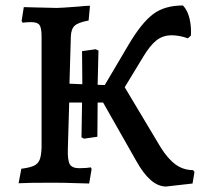

<svg xmlns="http://www.w3.org/2000/svg" viewBox="-20 -668 740 702"><path d="M691 -39 684 3 587 14Q530 14 478 -80L357 -293H337L336 -168L287 -161L278 -166L280 -293H233L228 -121Q227 -81 235.5 -67Q244 -53 270 -53Q284 -53 296 -54Q308 -55 312 -56L315 -50L306 3Q288 3 271 2Q213 0 174 0Q80 0 48 2L58 -51Q89 -55 104 -62Q119 -69 125 -84Q131 -99 132 -129V-534Q132 -566 124.5 -576.5Q117 -587 95 -587Q80 -587 72 -586Q64 -585 63 -585L59 -591L67 -642Q85 -642 102 -641L188 -639Q202 -639 267 -644Q294 -647 309 -647L304 -593Q266 -586 253 -574Q240 -562 239 -534L234 -362L281 -360L280 -481L330 -488L340 -483L337 -358L363 -357L451 -506Q498 -585 540 -616.5Q582 -648 649 -648Q666 -630 673 -600Q680 -570 678 -538L667 -528Q635 -539 608 -539Q575 -539 551.5 -520Q528 -501 504 -461L436 -349L567 -130Q593 -88 621.5 -67Q650 -46 686 -46Z"/></svg>

Font: Alegreya SC Medium
Style: Regular
Weight: 500
Designer: Juan Pablo del Peral
Foundry: Huerta Tipografica
Version: Version 2.007; ttfautohint (v1.6)